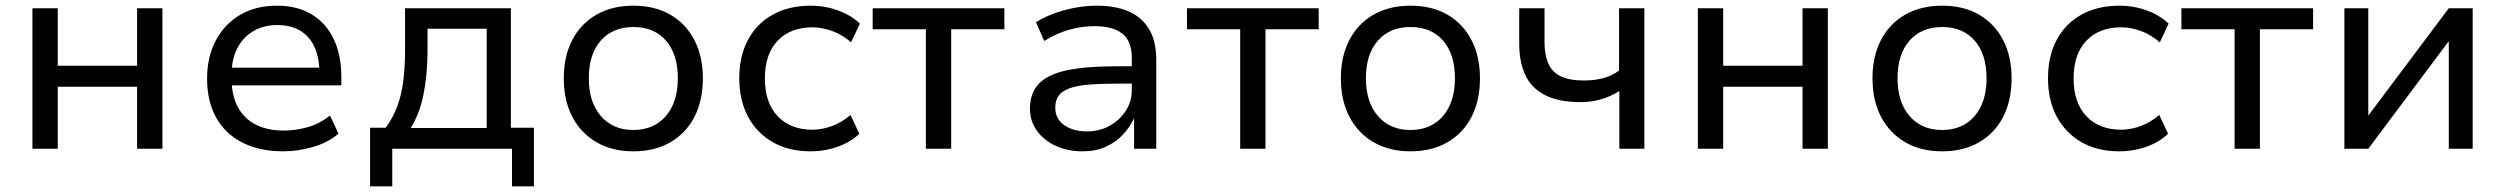

<svg xmlns="http://www.w3.org/2000/svg" viewBox="-20 -523 8807 675"><path d="M94 0V-494H183V-292H462V-494H551V0H462V-218H183V0Z M976 9Q893 9 832.5 -21.5Q772 -52 740 -109.5Q708 -167 708 -247Q708 -322 738 -379.5Q768 -437 823 -470Q878 -503 954 -503Q1026 -503 1076.5 -472Q1127 -441 1153.5 -385Q1180 -329 1180 -252V-223H775V-285H1122L1103 -265Q1103 -347 1064.5 -391Q1026 -435 954 -435Q907 -435 870.5 -413.5Q834 -392 814 -353Q794 -314 794 -258V-248Q794 -188 816 -147Q838 -106 879 -85Q920 -64 977 -64Q1018 -64 1060.5 -75.5Q1103 -87 1140 -117L1170 -53Q1132 -21 1079.5 -6Q1027 9 976 9Z M1281 132V-74H1336Q1361 -108 1376 -147.5Q1391 -187 1397.5 -236.5Q1404 -286 1404 -349V-494H1776V-74H1857V132H1780V0H1359V132ZM1424 -73H1691V-422H1483V-334Q1482 -256 1468.5 -189.5Q1455 -123 1424 -73Z M2207 9Q2132 9 2077 -23Q2022 -55 1992 -112.5Q1962 -170 1962 -248Q1962 -325 1992 -382.5Q2022 -440 2077 -471.5Q2132 -503 2207 -503Q2282 -503 2336.5 -471.5Q2391 -440 2421 -382.5Q2451 -325 2451 -248Q2451 -170 2421.5 -112.5Q2392 -55 2337 -23Q2282 9 2207 9ZM2206 -66Q2279 -66 2321 -115Q2363 -164 2363 -248Q2363 -332 2321.5 -380Q2280 -428 2207 -428Q2134 -428 2092 -380Q2050 -332 2050 -248Q2050 -164 2092.5 -115Q2135 -66 2206 -66Z M2829 9Q2753 9 2697 -23Q2641 -55 2610 -112.5Q2579 -170 2579 -248Q2579 -326 2610 -383.5Q2641 -441 2697.5 -472Q2754 -503 2830 -503Q2881 -503 2927 -486Q2973 -469 3003 -440L2972 -374Q2943 -400 2907 -413.5Q2871 -427 2837 -427Q2759 -427 2714 -380Q2669 -333 2669 -247Q2669 -162 2714 -114.5Q2759 -67 2836 -67Q2871 -67 2906.5 -80.5Q2942 -94 2970 -119L3001 -53Q2972 -24 2926 -7.5Q2880 9 2829 9Z M3235 0V-420H3048V-494H3511V-420H3324V0Z M3786 9Q3733 9 3691 -10.5Q3649 -30 3625 -64Q3601 -98 3601 -140Q3601 -197 3633 -229.5Q3665 -262 3731.5 -276Q3798 -290 3902 -290H3973V-229H3906Q3848 -229 3807 -225.5Q3766 -222 3740 -212.5Q3714 -203 3702 -187Q3690 -171 3690 -145Q3690 -105 3721.5 -83Q3753 -61 3802 -61Q3845 -61 3880.5 -80.5Q3916 -100 3937.5 -133Q3959 -166 3959 -206V-319Q3959 -378 3926 -404.5Q3893 -431 3828 -431Q3784 -431 3740.5 -419Q3697 -407 3651 -379L3622 -445Q3653 -464 3688 -476.5Q3723 -489 3761 -496Q3799 -503 3837 -503Q3901 -503 3947.5 -483Q3994 -463 4019.5 -421Q4045 -379 4045 -311V0H3967V-108Q3953 -77 3928 -50Q3903 -23 3867.5 -7Q3832 9 3786 9Z M4340 0V-420H4153V-494H4616V-420H4429V0Z M4939 9Q4864 9 4809 -23Q4754 -55 4724 -112.5Q4694 -170 4694 -248Q4694 -325 4724 -382.5Q4754 -440 4809 -471.5Q4864 -503 4939 -503Q5014 -503 5068.5 -471.5Q5123 -440 5153 -382.5Q5183 -325 5183 -248Q5183 -170 5153.5 -112.5Q5124 -55 5069 -23Q5014 9 4939 9ZM4938 -66Q5011 -66 5053 -115Q5095 -164 5095 -248Q5095 -332 5053.5 -380Q5012 -428 4939 -428Q4866 -428 4824 -380Q4782 -332 4782 -248Q4782 -164 4824.5 -115Q4867 -66 4938 -66Z M5673 0V-203Q5643 -184 5609 -174Q5575 -164 5537 -164Q5461 -164 5413 -188Q5365 -212 5343 -258Q5321 -304 5321 -369V-494H5410V-374Q5410 -331 5423 -300.5Q5436 -270 5466.5 -255Q5497 -240 5548 -240Q5585 -240 5615.5 -248Q5646 -256 5672 -275V-494H5761V0Z M5949 0V-494H6038V-292H6317V-494H6406V0H6317V-218H6038V0Z M6808 9Q6733 9 6678 -23Q6623 -55 6593 -112.5Q6563 -170 6563 -248Q6563 -325 6593 -382.5Q6623 -440 6678 -471.5Q6733 -503 6808 -503Q6883 -503 6937.5 -471.5Q6992 -440 7022 -382.5Q7052 -325 7052 -248Q7052 -170 7022.5 -112.5Q6993 -55 6938 -23Q6883 9 6808 9ZM6807 -66Q6880 -66 6922 -115Q6964 -164 6964 -248Q6964 -332 6922.5 -380Q6881 -428 6808 -428Q6735 -428 6693 -380Q6651 -332 6651 -248Q6651 -164 6693.5 -115Q6736 -66 6807 -66Z M7430 9Q7354 9 7298 -23Q7242 -55 7211 -112.5Q7180 -170 7180 -248Q7180 -326 7211 -383.5Q7242 -441 7298.5 -472Q7355 -503 7431 -503Q7482 -503 7528 -486Q7574 -469 7604 -440L7573 -374Q7544 -400 7508 -413.5Q7472 -427 7438 -427Q7360 -427 7315 -380Q7270 -333 7270 -247Q7270 -162 7315 -114.5Q7360 -67 7437 -67Q7472 -67 7507.5 -80.5Q7543 -94 7571 -119L7602 -53Q7573 -24 7527 -7.5Q7481 9 7430 9Z M7836 0V-420H7649V-494H8112V-420H7925V0Z M8222 0V-494H8306V-110H8301L8589 -494H8673V0H8589V-385H8594L8306 0Z"/></svg>

Font: Nunito Sans 8pt
Style: Regular
Weight: 400
Version: Version 3.101;gftools[0.9.27]